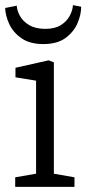

<svg xmlns="http://www.w3.org/2000/svg" viewBox="-32 -725 337 745"><path d="M27 0V-37L108 -51V-412L28 -425V-462L157 -491L177 -483V-51L257 -37V0ZM136 -554Q84 -554 51.5 -576.5Q19 -599 4 -631.5Q-11 -664 -12 -694L33 -703Q34 -684 45.5 -663Q57 -642 81.5 -627.5Q106 -613 144 -613Q181 -613 204 -627.5Q227 -642 238.5 -663.5Q250 -685 251 -705L283 -699Q283 -668 268.5 -634.5Q254 -601 222 -577.5Q190 -554 136 -554Z"/></svg>

Font: Faustina Light Light
Style: Regular
Weight: 300
Version: Version 1.200